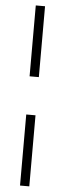

<svg xmlns="http://www.w3.org/2000/svg" viewBox="-63 -755 344 1012"><g transform="rotate(5 109.0 -249.5)"><path d="M84 -351V-726H133V-351ZM84 227V-149H133V227Z"/></g></svg>

Font: Cairo Play Light
Style: Regular
Weight: 300
Version: Version 3.119